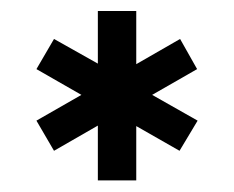

<svg xmlns="http://www.w3.org/2000/svg" viewBox="-20 -710 417 342"><path d="M154.3 -486.3 76.2 -441.4 44.9 -495.1 125 -541 44.9 -586.9 76.2 -640.6 154.3 -596.7V-690.4H222.7V-595.7L300.8 -640.6L331.1 -586.9L251 -541L332 -495.1L299.8 -441.4L222.7 -485.4V-388.7H154.3Z"/></svg>

Font: Dinish
Style: Bold
Weight: 700
Designer: Bert Driehuis
Foundry: Playbeing
Version: Version 3.006; git-39231f3c-release